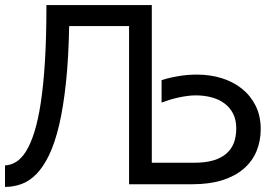

<svg xmlns="http://www.w3.org/2000/svg" viewBox="-20 -736 1110 767"><path d="M625.5 -416Q658.7 -426.3 694.1 -432.1Q729.5 -438 767.6 -438Q819.8 -438 866 -423.6Q912.1 -409.2 946.8 -381.3Q981.4 -353.5 1001.5 -313Q1021.5 -272.5 1021.5 -220.2Q1021.5 -171.9 1004.4 -131.3Q987.3 -90.8 953.1 -61.5Q918.9 -32.2 867.9 -16.1Q816.9 0 749 0H495.6V-631.8H256.3Q253.9 -502.9 243.4 -405Q232.9 -307.1 216.1 -235.8Q199.2 -164.6 176.3 -116.9Q153.3 -69.3 125.7 -41Q98.1 -12.7 66.4 -1Q34.7 10.7 0 10.7V-75.2Q22.9 -76.2 44.2 -89.1Q65.4 -102.1 83.7 -131.1Q102.1 -160.2 117.2 -208Q132.3 -255.9 143.1 -326.7Q153.8 -397.5 159.7 -493.7Q165.5 -589.8 165.5 -715.8H586.4V-85.9H756.3Q801.3 -85.9 833 -95.5Q864.7 -105 885 -123Q905.3 -141.1 914.6 -166.3Q923.8 -191.4 923.8 -223.1Q923.8 -256.8 911.4 -281.5Q898.9 -306.2 877.2 -322.5Q855.5 -338.9 825.9 -346.9Q796.4 -355 761.7 -355Q745.1 -355 727.3 -352.5Q709.5 -350.1 691.9 -346.2Q674.3 -342.3 657.5 -337.2Q640.6 -332 625.5 -326.2Z"/></svg>

Font: Arian AMU
Style: Regular
Weight: 400
Designer: Ruben Hakobyan (Tarumian)
Foundry: Ruben Hakobyan (Tarumian)
Version: Version 4.003